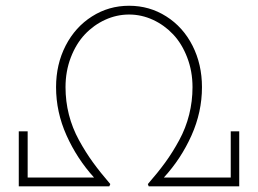

<svg xmlns="http://www.w3.org/2000/svg" viewBox="-20 -654 906 674"><path d="M790 -192.9H819.8V0H502L499 -7.8Q534.7 -48.8 560.3 -84Q585.9 -119.1 609.1 -161.9Q632.3 -204.6 644 -251.5Q655.8 -298.3 655.8 -348.1Q655.8 -403.8 637.2 -452.1Q618.7 -500.5 587.9 -533.2Q557.1 -565.9 516.8 -584.5Q476.6 -603 433.1 -603Q389.6 -603 349.1 -584.5Q308.6 -565.9 277.8 -533.2Q247.1 -500.5 228.5 -452.1Q210 -403.8 210 -348.1Q210 -298.3 221.9 -251.5Q233.9 -204.6 257.3 -161.9Q280.8 -119.1 306.2 -84.2Q331.5 -49.3 367.2 -7.8L363.8 0H45.9V-192.9H77.1V-30.8H310.1Q250 -97.2 213.4 -179Q176.8 -260.7 176.8 -348.1Q176.8 -428.2 210.4 -493.7Q244.1 -559.1 303 -596.4Q361.8 -633.8 433.1 -633.8Q504.9 -633.8 563.7 -596.4Q622.6 -559.1 655.8 -493.7Q689 -428.2 689 -348.1Q689 -260.7 652.3 -178.7Q615.7 -96.7 555.2 -30.8H790Z"/></svg>

Font: BioRhyme ExtraLight
Style: Regular
Weight: 275
Designer: Aoife Mooney
Foundry: Aoife Mooney Type
Version: Version 1.500;PS 001.500;hotconv 1.0.88;makeotf.lib2.5.64775